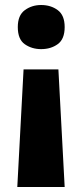

<svg xmlns="http://www.w3.org/2000/svg" viewBox="-20 -574 328 766"><path d="M74 -297H213L238 172H49ZM238 -466Q238 -418 210.5 -398Q183 -378 144 -378Q107 -378 79 -397.5Q51 -417 51 -466Q51 -513 79 -533.5Q107 -554 144 -554Q183 -554 210.5 -533.5Q238 -513 238 -466Z"/></svg>

Font: Noto Sans Hebrew ExtraBold
Style: Regular
Weight: 800
Designer: Monotype Design Team
Foundry: Monotype Imaging Inc.
Version: Version 2.003